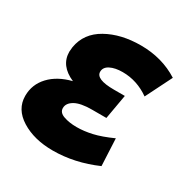

<svg xmlns="http://www.w3.org/2000/svg" viewBox="-130 -648 756 774"><g transform="rotate(30 247.5 -260.5)"><path d="M250 -118Q284 -118 321.5 -126.5Q359 -135 410 -158L416 -32Q315 12 214 12Q127 12 67.5 -25Q8 -62 8 -124Q8 -177 44.5 -216Q81 -255 145 -271Q73 -302 73 -367Q73 -373 75 -389Q87 -459 153 -496Q219 -533 311 -533Q410 -533 487 -484L426 -362Q368 -403 301 -403Q266 -403 243.5 -391.5Q221 -380 221 -359Q221 -324 305 -324H356L336 -210H269Q216 -210 190 -195Q164 -180 164 -157Q164 -136 190 -127Q216 -118 250 -118Z"/></g></svg>

Font: Geom Bold
Style: Bold Italic
Weight: 700
Italic angle: -10°
Version: Version 1.102